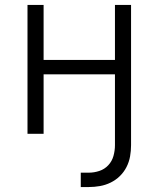

<svg xmlns="http://www.w3.org/2000/svg" viewBox="-20 -540 640 775"><path d="M306 215V157H338Q360 157 381 150Q402 143 417 127Q432 111 438 89.5Q444 68 444 46V-240H156V0H91V-520H156V-298H444V-520H509V46Q509 69 505 91.5Q501 114 490.5 134.5Q480 155 463.5 171Q447 187 426.5 197Q406 207 383.5 211Q361 215 338 215Z"/></svg>

Font: Iosevka Aile Light
Style: Regular
Weight: 300
Designer: Belleve Invis
Foundry: Belleve Invis
Version: Version 27.3.5; ttfautohint (v1.8.4)